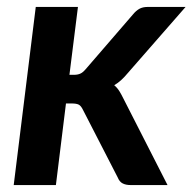

<svg xmlns="http://www.w3.org/2000/svg" viewBox="-20 -533 554 553"><path d="M19.5 0ZM204.5 -513H83L19.5 0H141L170 -235H186.5C195.8 -235 202.7 -233.8 207 -231.5C211.3 -229.2 215.3 -224.2 219 -216.5L319 -22C322.3 -13.7 327.1 -7.9 333.2 -4.8C339.4 -1.6 347 0 356 0H462.5L335.5 -249C331.8 -256.7 327.9 -263.8 323.8 -270.5C319.6 -277.2 314.7 -282.8 309 -287.5C316.3 -291.8 323.2 -296.9 329.5 -302.8C335.8 -308.6 342 -315.2 348 -322.5L514.5 -513H405C395.7 -513 387.8 -511.2 381.2 -507.5C374.8 -503.8 368.7 -498.5 363 -491.5L227 -334C221.3 -327.3 216 -322.9 211 -320.8C206 -318.6 200 -317.5 193 -317.5H180Z"/></svg>

Font: Lato
Style: Bold Italic
Weight: 700
Italic angle: -7°
Designer: Lukasz Dziedzic
Foundry: tyPoland Lukasz Dziedzic
Version: Version 2.007; 2014-02-27